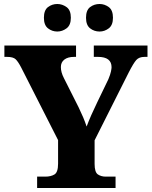

<svg xmlns="http://www.w3.org/2000/svg" viewBox="-20 -942 760 962"><path d="M166 0V-57H207Q235 -57 253 -68Q271 -79 271 -122V-240L86 -604Q71 -633 58.5 -645Q46 -657 15 -657H2V-714H361V-657H351Q320 -657 302.5 -643.5Q285 -630 285 -606Q285 -580 300 -551L374 -404Q388 -375 397 -353.5Q406 -332 414 -308Q424 -335 437.5 -365.5Q451 -396 467 -429L523 -545Q533 -569 536 -584Q539 -599 539 -605Q539 -657 471 -657H450V-714H719V-657H704Q677 -657 663 -641.5Q649 -626 625 -579L454 -239V-121Q454 -79 470.5 -68Q487 -57 510 -57H559V0ZM479 -784Q452 -784 431.5 -800Q411 -816 411 -853Q411 -891 431.5 -906.5Q452 -922 479 -922Q504 -922 525 -906.5Q546 -891 546 -853Q546 -816 525 -800Q504 -784 479 -784ZM267 -784Q241 -784 220.5 -800Q200 -816 200 -853Q200 -891 220.5 -906.5Q241 -922 267 -922Q292 -922 313.5 -906.5Q335 -891 335 -853Q335 -816 313.5 -800Q292 -784 267 -784Z"/></svg>

Font: Noto Serif Tamil ExtraBold
Style: Italic
Weight: 800
Italic angle: -12°
Designer: Indian Type Foundry, Tom Grace, and the Monotype Design Team
Foundry: Monotype Imaging Inc.
Version: Version 2.003; ttfautohint (v1.8.4.7-5d5b)